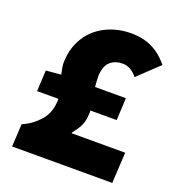

<svg xmlns="http://www.w3.org/2000/svg" viewBox="-120 -745 780 843"><g transform="rotate(20 270.0 -323.0)"><path d="M255 -144H505L497 0H29L35 -106Q78 -124 111.5 -160.5Q145 -197 148 -250Q148 -254 148.5 -258Q149 -262 148 -266H49L54 -364L122 -370H124Q120 -387 117.5 -402.5Q115 -418 116 -432Q118 -481 137 -521Q156 -561 187.5 -588.5Q219 -616 261 -631Q303 -646 351 -646Q408 -646 450.5 -625Q493 -604 527 -562L430 -470Q400 -508 362 -508Q327 -508 304.5 -488.5Q282 -469 279 -422Q279 -409 280 -396.5Q281 -384 282 -370H426L421 -266H298Q299 -261 298.5 -257Q298 -253 298 -248Q297 -219 287 -196.5Q277 -174 255 -148Z"/></g></svg>

Font: Kilde Sans Black
Style: Regular
Weight: 900
Italic angle: -3°
Designer: Paul D. Hunt
Foundry: Adobe Systems Incorporated
Version: Version 1.050;PS Version 1.000;hotconv 1.0.70;makeotf.lib2.5